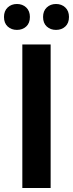

<svg xmlns="http://www.w3.org/2000/svg" viewBox="-27 -943 366 963"><path d="M85 -720H227V0H85ZM254 -793Q226 -793 207.5 -810Q189 -827 189 -858Q189 -888 207.5 -905.5Q226 -923 254 -923Q282 -923 300.5 -905.5Q319 -888 319 -858Q319 -827 300.5 -810Q282 -793 254 -793ZM58 -793Q30 -793 11.5 -810Q-7 -827 -7 -858Q-7 -888 11.5 -905.5Q30 -923 58 -923Q86 -923 104.5 -905.5Q123 -888 123 -858Q123 -827 104.5 -810Q86 -793 58 -793Z"/></svg>

Font: Kufam SemiBold
Style: Regular
Weight: 600
Designer: Wael Morcos, Artur Schmal
Foundry: Original Type
Version: Version 1.300; ttfautohint (v1.8.3)